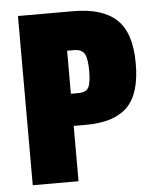

<svg xmlns="http://www.w3.org/2000/svg" viewBox="-48 -662 560 702"><g transform="rotate(-5 232.0 -310.5)"><path d="M258 -203H212V0H44V-621H247Q354 -621 406 -572Q458 -523 458 -411Q458 -299 409 -251Q360 -203 258 -203ZM236 -479H212V-321H240Q268 -321 277 -338Q286 -355 286 -399Q286 -443 276 -461Q266 -479 236 -479Z"/></g></svg>

Font: Passion One
Style: Regular
Weight: 400
Designer: Alejandro Lo Celso
Foundry: Fontstage
Version: Version 1.001